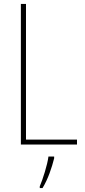

<svg xmlns="http://www.w3.org/2000/svg" viewBox="-20 -734 431 975"><path d="M86 0H371V-25H112V-714H86ZM255 70V61H226C221 102 197 178 182 212V221H196C224 175 243 118 255 70Z"/></svg>

Font: Noto Sans Arabic UI Cn Th
Style: Regular
Weight: 100
Width: 3
Designer: Monotype Design Team, Nadine Chahine and Nizar Qandah
Foundry: Monotype Imaging Inc.
Version: Version 2.010